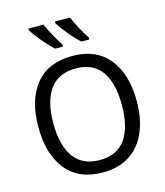

<svg xmlns="http://www.w3.org/2000/svg" viewBox="-137 -1058 1009 1171"><g transform="rotate(-15 367.5 -472.5)"><path d="M368 10Q215 10 136 -89Q57 -188 57 -359Q57 -529 136 -627Q215 -725 369 -725Q518 -725 598 -626.5Q678 -528 678 -358Q678 -247 642.5 -164Q607 -81 537.5 -35.5Q468 10 368 10ZM368 -68Q478 -68 531 -143.5Q584 -219 584 -358Q584 -497 531 -571.5Q478 -646 369 -646Q259 -646 205 -571Q151 -496 151 -358Q151 -219 205 -143.5Q259 -68 368 -68ZM330 -807V-795H280Q250 -821 210 -869Q170 -917 154 -945V-955H249Q265 -918 288 -876Q311 -834 330 -807ZM496 -807V-795H447Q416 -821 376 -869.5Q336 -918 321 -945V-955H416Q430 -921 453.5 -878Q477 -835 496 -807Z"/></g></svg>

Font: Noto Sans Display
Style: Regular
Weight: 400
Designer: Monotype Design team
Foundry: Monotype Imaging Inc.
Version: Version 1.000